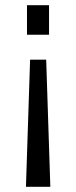

<svg xmlns="http://www.w3.org/2000/svg" viewBox="-20 -520 294 740"><path d="M158 -290H96L80 200H174ZM169 -500H84V-386H169Z"/></svg>

Font: Finlandica
Style: Regular
Weight: 400
Designer: Niklas Ekholm, Juho Hiilivirta, Jaakko Suomalainen
Foundry: Helsinki Type Studio
Version: Version 2.000;Glyphs 3.2 (3202)